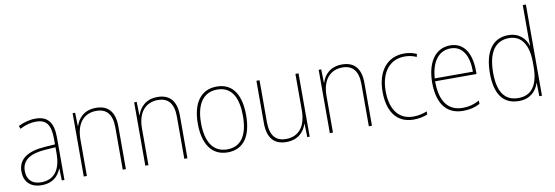

<svg xmlns="http://www.w3.org/2000/svg" viewBox="-56 -1163 4555 1576"><g transform="rotate(-10 2221.0 -375.0)"><path d="M232 -537C182 -537 133 -523 88 -501L98 -476C147 -502 190 -512 232 -512C316 -512 354 -467 354 -347V-301L266 -295C127 -285 44 -234 44 -129C44 -49 91 10 189 10C286 10 331 -42 353 -99H355L358 0H380V-353C380 -483 332 -537 232 -537ZM267 -271 354 -277V-220C353 -98 304 -14 189 -14C114 -14 72 -57 72 -129C72 -220 145 -263 267 -271Z M736 -538C636 -538 586 -477 567 -416H565L562 -528H541V0H567V-305C567 -446 638 -513 736 -513C817 -513 866 -465 866 -352V0H892V-357C892 -481 835 -538 736 -538Z M1249 -538C1149 -538 1099 -477 1080 -416H1078L1075 -528H1054V0H1080V-305C1080 -446 1151 -513 1249 -513C1330 -513 1379 -465 1379 -352V0H1405V-357C1405 -481 1348 -538 1249 -538Z M1941 -264C1941 -423 1885 -538 1743 -538C1611 -538 1538 -436 1538 -265C1538 -97 1606 10 1740 10C1877 10 1941 -97 1941 -264ZM1565 -265C1565 -421 1626 -513 1743 -513C1868 -513 1914 -408 1914 -264C1914 -110 1861 -15 1740 -15C1621 -15 1565 -112 1565 -265Z M2424 -528H2398V-227C2398 -82 2330 -15 2230 -15C2146 -15 2099 -65 2099 -179V-528H2073V-174C2073 -53 2126 10 2229 10C2331 10 2379 -51 2399 -111H2401L2404 0H2424Z M2787 -538C2687 -538 2637 -477 2618 -416H2616L2613 -528H2592V0H2618V-305C2618 -446 2689 -513 2787 -513C2868 -513 2917 -465 2917 -352V0H2943V-357C2943 -481 2886 -538 2787 -538Z M3291 10C3336 10 3378 0 3406 -12V-38C3373 -24 3332 -15 3292 -15C3159 -15 3103 -121 3103 -260C3103 -416 3181 -513 3305 -513C3338 -513 3371 -507 3403 -492L3409 -516C3378 -530 3345 -538 3305 -538C3163 -538 3077 -429 3077 -259C3077 -101 3143 10 3291 10Z M3689 -538C3555 -538 3491 -416 3491 -261C3491 -100 3555 10 3702 10C3758 10 3801 -1 3843 -23V-51C3791 -24 3755 -15 3702 -15C3580 -15 3516 -105 3517 -269H3862V-295C3862 -427 3813 -538 3689 -538ZM3689 -513C3791 -513 3837 -420 3836 -293H3518C3528 -438 3593 -513 3689 -513Z M4168 10C4264 10 4314 -48 4334 -110H4336L4338 0H4360V-760H4334V-526C4334 -491 4334 -457 4336 -420H4334C4316 -482 4263 -538 4174 -538C4044 -538 3971 -438 3971 -255C3971 -83 4035 10 4168 10ZM4168 -15C4051 -15 3998 -98 3998 -255C3998 -426 4061 -513 4175 -513C4279 -513 4334 -428 4334 -284V-248C4334 -103 4284 -15 4168 -15Z"/></g></svg>

Font: Noto Sans Lao SemiCondensed Thin
Style: Regular
Weight: 100
Width: 4
Designer: Monotype Design Team
Foundry: Monotype Imaging Inc.
Version: Version 2.003